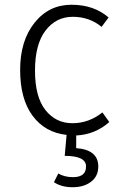

<svg xmlns="http://www.w3.org/2000/svg" viewBox="-20 -554 509 801"><path d="M205.1 206.1 223.1 169.9Q250 185.1 284.2 185.1Q339.4 185.1 338.9 140.1Q338.9 96.2 250 96.2L257.8 8.8Q168 -1 116 -71Q64 -141.1 64 -262.5Q64 -383.8 124 -459Q184.1 -534.2 278.1 -534.2Q372.1 -534.2 433.1 -481L403.8 -441.9Q353 -483.9 283.4 -483.9Q213.9 -483.9 169.9 -426.5Q126 -369.1 126 -259.5Q126 -149.9 169.4 -95Q212.9 -40 282 -40Q351.1 -40 407.2 -85L436 -44.9Q377 7.3 297.9 11.2V64Q389.6 70.8 390.1 140.1Q390.1 181.2 360.1 204.1Q330.1 227.1 283.2 227.1Q236.3 227.1 205.1 206.1Z"/></svg>

Font: FiraSans-Light
Style: Regular
Weight: 300
Designer: Carrois Corporate & Edenspiekermann AG
Foundry: Carrois Corporate GbR & Edenspiekermann AG
Version: Version 3.106;PS 003.106;hotconv 1.0.70;makeotf.lib2.5.58329